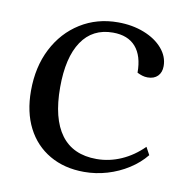

<svg xmlns="http://www.w3.org/2000/svg" viewBox="-61 -522 586 594"><g transform="rotate(10 232.0 -225.0)"><path d="M240 12Q178 12 131.5 -15Q85 -42 60 -91Q35 -140 35 -207Q35 -282 64.5 -339.5Q94 -397 146 -429.5Q198 -462 264 -462Q309 -462 346 -447.5Q383 -433 404.5 -408Q426 -383 426 -353Q426 -333 414.5 -321.5Q403 -310 383 -310Q374 -310 366 -312.5Q358 -315 350 -319Q350 -372 325.5 -400Q301 -428 254 -428Q190 -428 156 -377.5Q122 -327 122 -233Q122 -135 159.5 -84.5Q197 -34 271 -34Q311 -34 348.5 -50.5Q386 -67 417 -98L430 -74Q409 -48 378.5 -28.5Q348 -9 312.5 1.5Q277 12 240 12Z"/></g></svg>

Font: Petrona
Style: Regular
Weight: 400
Designer: Ringo R. Seeber
Foundry: Ringo R. Seeber
Version: Version 2.001; ttfautohint (v1.8.3)